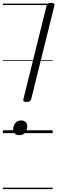

<svg xmlns="http://www.w3.org/2000/svg" viewBox="-20 -923 398 1331"><path d="M165 -216Q137 -216 142 -235L303 -884Q305 -895 312.5 -899Q320 -903 334 -903Q362 -903 357 -884L196 -235Q194 -226 186.5 -221Q179 -216 165 -216ZM113 14Q94 14 82.5 3Q71 -8 71 -27Q72 -52 86.5 -70Q101 -88 127 -88Q146 -88 157.5 -77.5Q169 -67 169 -48Q169 -22 154.5 -4Q140 14 113 14ZM0 378H345V388H0ZM0 -20H345V0H0ZM0 -505H345V-500H0ZM0 -898H345V-888H0Z"/></svg>

Font: Playwrite DE SAS Guides
Style: Regular
Weight: 400
Designer: Veronika Burian, José Scaglione
Foundry: TypeTogether
Version: Version 1.003